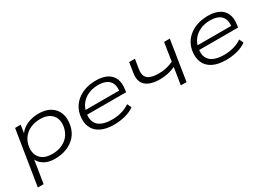

<svg xmlns="http://www.w3.org/2000/svg" viewBox="-9 -1179 2819 2041"><g transform="rotate(-30 1400.5 -158.5)"><path d="M42 180 149 -489H218L199 -369H189Q210 -410 248.5 -439Q287 -468 336 -482.5Q385 -497 437 -497Q526 -497 583.5 -461.5Q641 -426 664 -363Q687 -300 670 -217Q655 -144 610.5 -94Q566 -44 500 -18Q434 8 354 8Q273 8 219 -26.5Q165 -61 151 -116H160L113 180ZM356 -51Q418 -51 469 -72Q520 -93 554 -133Q588 -173 601 -231Q620 -324 572.5 -381Q525 -438 424 -438Q363 -438 312.5 -417Q262 -396 227.5 -356Q193 -316 180 -259Q161 -165 208 -108Q255 -51 356 -51Z M1080 8Q982 8 917.5 -25Q853 -58 827 -120.5Q801 -183 817 -268Q833 -341 878.5 -392Q924 -443 992 -470Q1060 -497 1144 -497Q1223 -497 1276.5 -470Q1330 -443 1353.5 -390Q1377 -337 1365 -257L1361 -228H861L869 -280H1329L1303 -263Q1313 -324 1296 -364Q1279 -404 1239 -423.5Q1199 -443 1139 -443Q1074 -443 1020.5 -420Q967 -397 932 -353.5Q897 -310 886 -249L885 -243Q874 -180 894 -137Q914 -94 963 -72Q1012 -50 1089 -50Q1149 -50 1204 -65Q1259 -80 1307 -112L1330 -61Q1287 -28 1220 -10Q1153 8 1080 8Z M1901 0 1934 -207Q1893 -188 1844.5 -177Q1796 -166 1744 -166Q1625 -166 1569.5 -216.5Q1514 -267 1530 -367L1549 -489H1620L1601 -371Q1593 -316 1609.5 -284.5Q1626 -253 1665.5 -239.5Q1705 -226 1766 -226Q1813 -226 1856.5 -236Q1900 -246 1943 -266L1978 -489H2048L1971 0Z M2455 8Q2357 8 2292.5 -25Q2228 -58 2202 -120.5Q2176 -183 2192 -268Q2208 -341 2253.5 -392Q2299 -443 2367 -470Q2435 -497 2519 -497Q2598 -497 2651.5 -470Q2705 -443 2728.5 -390Q2752 -337 2740 -257L2736 -228H2236L2244 -280H2704L2678 -263Q2688 -324 2671 -364Q2654 -404 2614 -423.5Q2574 -443 2514 -443Q2449 -443 2395.5 -420Q2342 -397 2307 -353.5Q2272 -310 2261 -249L2260 -243Q2249 -180 2269 -137Q2289 -94 2338 -72Q2387 -50 2464 -50Q2524 -50 2579 -65Q2634 -80 2682 -112L2705 -61Q2662 -28 2595 -10Q2528 8 2455 8Z"/></g></svg>

Font: Nunito Sans 10pt Expanded Light
Style: Italic
Weight: 300
Width: 7
Italic angle: -9°
Designer: Vernon Adams
Foundry: Vernon Adams
Version: Version 3.101;gftools[0.9.27]